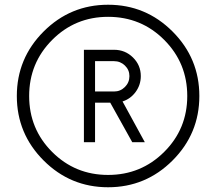

<svg xmlns="http://www.w3.org/2000/svg" viewBox="-20 -780 912 810"><path d="M436 -760C330 -760 239.3 -722.3 164 -647C88.7 -571.7 51 -481 51 -375C51 -269 88.7 -178.3 164 -103C239.3 -27.7 330 10 436 10C542 10 632.7 -27.7 708 -103C783.3 -178.3 821 -269 821 -375C821 -481 783.3 -571.7 708 -647C632.7 -722.3 542 -760 436 -760ZM436 -42C343.3 -42 264.7 -74.3 200 -139C135.3 -203.7 103 -282.3 103 -375C103 -467.7 135.3 -546.5 200 -611.5C264.7 -676.5 343.3 -709 436 -709C529.3 -709 608.3 -676.5 673 -611.5C737.7 -546.5 770 -467.7 770 -375C770 -282.3 737.5 -203.7 672.5 -139C607.5 -74.3 528.7 -42 436 -42ZM574 -459C574 -489.7 563 -515.8 541 -537.5C519 -559.2 492.3 -570 461 -570H334V-180H381V-347H445L538 -180H591L497 -352C519.7 -359.3 538.2 -372.8 552.5 -392.5C566.8 -412.2 574 -434.3 574 -459ZM381 -522H461C479 -522 494.3 -515.8 507 -503.5C519.7 -491.2 526 -476.3 526 -459C526 -441 519.7 -425.7 507 -413C494.3 -400.3 479 -394 461 -394H381Z"/></svg>

Font: Orkney
Style: Regular
Weight: 400
Designer: Samuel Oakes and Alfredo Marco Pradil
Foundry: Alfredo Marco Pradil
Version: 1.0; ttfautohint (v1.5)